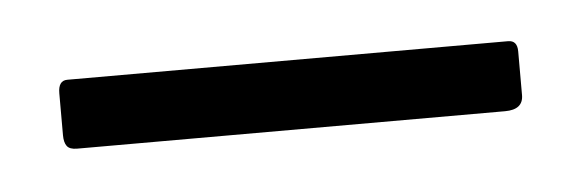

<svg xmlns="http://www.w3.org/2000/svg" viewBox="-23 -755 318 105"><g transform="rotate(-5 136.0 -703.0)"><path d="M262 -716V-692Q262 -684 252 -684H17Q13 -684 11.5 -686Q10 -688 10 -692V-715Q10 -722 15 -722H257Q262 -722 262 -716Z"/></g></svg>

Font: Libre Franklin Thin
Style: Regular
Weight: 100
Designer: Pablo Impallari, Rodrigo Fuenzalida, Nhung Nguyen
Foundry: Impallari Type
Version: Version 3.000